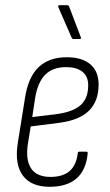

<svg xmlns="http://www.w3.org/2000/svg" viewBox="-20 -710 421 738"><path d="M171 8Q100 8 68 -35Q36 -78 48 -158L76 -333Q88 -413 128 -451.5Q168 -490 237 -490Q295 -490 327 -463Q359 -436 359 -385Q359 -321 322 -284.5Q285 -248 208 -238L98 -224L87 -156Q78 -94 100 -62Q122 -30 174 -30Q221 -30 247 -52Q273 -74 279 -121Q279 -127 285 -127H312Q318 -127 317 -120Q311 -56 274 -24Q237 8 171 8ZM104 -260 202 -272Q263 -281 291 -307Q319 -333 319 -382Q319 -417 296.5 -434.5Q274 -452 234 -452Q183 -452 154 -423Q125 -394 115 -333ZM263 -560Q257 -560 255 -566L204 -683Q203 -686 204 -688Q205 -690 208 -690H238Q244 -690 246 -684L291 -566Q293 -560 286 -560Z"/></svg>

Font: Sofia Sans Condensed ExtraLight
Style: Italic
Weight: 250
Italic angle: -9°
Version: Version 4.100